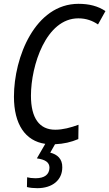

<svg xmlns="http://www.w3.org/2000/svg" viewBox="-20 -745 572 1005"><path d="M175 240C255 240 306 197 306 131C307 86 279 63 243 54L268 10C314 8 352 -1 390 -17L391 -92C350 -77 309 -66 269 -66C186 -66 142 -127 142 -244C142 -402 221 -649 390 -649C432 -649 465 -636 493 -617L532 -687C493 -713 447 -725 391 -725C164 -725 53 -446 53 -239C53 -95 112 -7 217 8L173 84C216 90 239 104 239 133C238 168 214 188 166 188C149 188 133 186 122 183L121 234C136 238 155 240 175 240Z"/></svg>

Font: Noto Sans Display SemiCondensed
Style: Italic
Weight: 400
Width: 4
Italic angle: -12°
Designer: Monotype Design Team
Foundry: Monotype Imaging Inc.
Version: Version 1.900